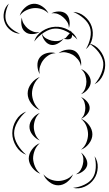

<svg xmlns="http://www.w3.org/2000/svg" viewBox="-150 -979 602 1062"><path d="M39 -749Q50 -785 83.5 -807Q117 -829 155 -831Q192 -833 227.5 -814Q263 -795 278 -760Q252 -788 218.5 -805Q185 -822 155 -821Q125 -820 93.5 -799.5Q62 -779 39 -749ZM343 -738Q378 -731 402 -701Q426 -671 431 -635Q435 -600 420 -565Q405 -530 373 -513Q397 -540 410.5 -573Q424 -606 421 -634Q417 -662 395.5 -690.5Q374 -719 343 -738ZM174 -685Q191 -699 217.5 -703.5Q244 -708 264 -697Q283 -685 292.5 -660Q302 -635 298 -613Q294 -635 280.5 -651Q267 -667 252 -676Q236 -685 215.5 -689Q195 -693 174 -685ZM70 -569Q58 -589 57 -616Q56 -643 70 -661Q84 -679 110 -685.5Q136 -692 158 -685Q135 -684 117.5 -672.5Q100 -661 89 -646Q78 -632 71.5 -612Q65 -592 70 -569ZM298 -597Q319 -590 335.5 -569.5Q352 -549 352 -527Q352 -505 335.5 -485Q319 -465 298 -458Q315 -472 321.5 -491Q328 -510 328 -527Q328 -545 321.5 -564Q315 -583 298 -597ZM70 -370Q43 -380 23 -406.5Q3 -433 3 -462Q3 -491 23 -517Q43 -543 70 -553Q48 -535 37.5 -510Q27 -485 27 -462Q27 -439 37.5 -414Q48 -389 70 -370ZM298 -442Q316 -435 331 -418Q346 -401 346 -382Q346 -363 331 -346Q316 -329 298 -322Q312 -334 317 -350.5Q322 -367 322 -382Q322 -397 317 -413.5Q312 -430 298 -442ZM-5 -123Q-40 -136 -61 -170.5Q-82 -205 -82 -242Q-82 -280 -61 -314.5Q-40 -349 -5 -362Q-34 -338 -53 -305Q-72 -272 -72 -242Q-72 -212 -53 -179.5Q-34 -147 -5 -123ZM70 -202Q48 -211 30.5 -232.5Q13 -254 13 -278Q13 -302 30.5 -324Q48 -346 70 -354Q52 -339 44.5 -318Q37 -297 37 -278Q37 -259 44.5 -238.5Q52 -218 70 -202ZM298 -322Q323 -313 342 -288Q361 -263 361 -236Q361 -209 342 -184.5Q323 -160 298 -151Q319 -168 328 -191.5Q337 -215 337 -236Q337 -258 328 -281.5Q319 -305 298 -322ZM73 -18Q48 -27 29 -51Q10 -75 9 -101Q9 -128 27 -152.5Q45 -177 70 -187Q50 -169 41.5 -146Q33 -123 33 -102Q34 -81 43.5 -58Q53 -35 73 -18ZM298 -135Q314 -124 325 -103.5Q336 -83 332 -64Q327 -45 308 -31Q289 -17 270 -15Q287 -24 296 -39Q305 -54 308 -69Q312 -84 311 -101.5Q310 -119 298 -135ZM373 -115Q392 -88 390.5 -52Q389 -16 370 11Q351 39 318.5 53.5Q286 68 254 60Q287 57 317 42.5Q347 28 362 6Q377 -16 379.5 -49.5Q382 -83 373 -115ZM254 -15Q245 9 221.5 27.5Q198 46 172 46Q146 46 122.5 27.5Q99 9 90 -15Q107 5 129 13.5Q151 22 172 22Q193 22 215 13.5Q237 5 254 -15ZM-39 -793Q-67 -793 -91 -811.5Q-115 -830 -124 -856Q-134 -882 -128 -911.5Q-122 -941 -101 -959Q-114 -934 -118.5 -907Q-123 -880 -115 -859Q-107 -838 -86 -820.5Q-65 -803 -39 -793ZM-41 -892Q-34 -916 -12.5 -936Q9 -956 34 -958Q59 -960 83 -944Q107 -928 118 -905Q100 -923 78 -929.5Q56 -936 36 -934Q16 -932 -5 -922Q-26 -912 -41 -892ZM134 -905Q151 -915 175 -915.5Q199 -916 215 -903Q230 -890 234 -866.5Q238 -843 231 -824Q231 -844 221 -859Q211 -874 199 -884Q187 -895 170.5 -901.5Q154 -908 134 -905ZM255 -913Q289 -912 317.5 -888.5Q346 -865 357 -833Q368 -800 360 -764.5Q352 -729 325 -707Q343 -737 349.5 -770Q356 -803 347 -829Q338 -855 312.5 -877.5Q287 -900 255 -913ZM69 -802Q52 -791 28 -790.5Q4 -790 -11 -803Q-27 -815 -31 -839Q-35 -863 -29 -882Q-28 -862 -18 -846.5Q-8 -831 4 -821Q16 -811 33 -804.5Q50 -798 69 -802ZM241 -812Q246 -803 248 -789.5Q250 -776 244 -768Q237 -761 223.5 -761.5Q210 -762 201 -765Q210 -765 215.5 -771.5Q221 -778 226 -784Q231 -790 237 -796Q243 -802 241 -812ZM201 -765Q190 -749 169.5 -738Q149 -727 131 -731Q112 -735 98 -753.5Q84 -772 82 -792Q91 -774 106 -766Q121 -758 136 -754Q151 -751 168 -752Q185 -753 201 -765Z"/></svg>

Font: Rubik Puddles
Style: Regular
Weight: 400
Designer: Hubert and Fischer, NaN
Foundry: Hubert and Fischer, NaN
Version: Version 2.200